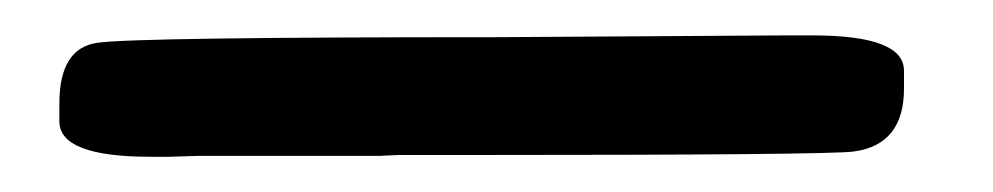

<svg xmlns="http://www.w3.org/2000/svg" viewBox="-20 17 564 109"><path d="M493.2 57.1V67.4Q493.2 99.1 464.8 103Q451.2 105 244.1 105H206.1L195.3 105.5H92.3L76.2 106H65.4Q13.7 106 13.7 85.9V75.7Q13.7 44.4 35.2 41.3Q56.6 38.1 262.7 38.1L425.3 37.1H441.4Q493.2 37.1 493.2 57.1Z"/></svg>

Font: Averia Gruesa Libre
Style: Regular
Weight: 500
Italic angle: -1.70001°
Version: Version 1.001